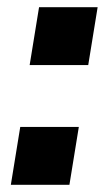

<svg xmlns="http://www.w3.org/2000/svg" viewBox="-20 -511 300 531"><path d="M62 -331 88 -491H250L224 -331ZM10 0 36 -160H198L172 0Z"/></svg>

Font: Nunito Sans 12pt ExtraLight 12pt ExtraBold
Style: Italic
Weight: 800
Italic angle: -9°
Version: Version 3.101;gftools[0.9.27]